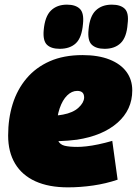

<svg xmlns="http://www.w3.org/2000/svg" viewBox="-20 -796 589 826"><path d="M185 -299Q197 -297 216 -298.5Q235 -300 251 -303Q294 -311 317.5 -332.5Q341 -354 342 -376Q342 -391 334.5 -398Q327 -405 312 -405Q289 -405 269 -385.5Q249 -366 236.5 -329.5Q224 -293 223 -242Q222 -208 230 -191Q238 -174 258 -169Q278 -164 313 -164Q329 -164 352 -166.5Q375 -169 403.5 -175Q432 -181 463 -190L486 -23Q436 -6 381 2Q326 10 272 10Q190 10 132.5 -16Q75 -42 45 -92Q15 -142 15 -213Q15 -286 34.5 -348.5Q54 -411 94 -458.5Q134 -506 194 -532.5Q254 -559 335 -559Q403 -559 451 -540Q499 -521 524 -487Q549 -453 549 -407Q549 -324 485.5 -268Q422 -212 311 -195Q271 -190 237.5 -189Q204 -188 173 -192ZM430 -586Q393 -586 374.5 -604Q356 -622 361 -669Q366 -726 392 -751Q418 -776 461 -776Q499 -776 517 -758Q535 -740 529 -693Q525 -636 499.5 -611Q474 -586 430 -586ZM237 -586Q200 -586 182 -603.5Q164 -621 168 -666Q173 -725 199 -750.5Q225 -776 268 -776Q305 -776 323.5 -758Q342 -740 337 -693Q332 -634 306.5 -610Q281 -586 237 -586Z"/></svg>

Font: Georama ExtraCondensed Thin Black
Style: Italic
Weight: 900
Italic angle: -9°
Version: Version 1.001